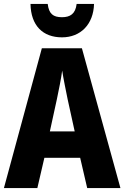

<svg xmlns="http://www.w3.org/2000/svg" viewBox="-20 -962 636 982"><path d="M461 -942H372C366 -891 339 -874 297 -874C252 -874 230 -891 224 -942H136C138 -831 199 -771 297 -771C392 -771 458 -837 461 -942ZM426 0H596L399 -715H194L0 0H171L207 -155H390ZM326 -454 362 -290H235L271 -455C281 -503 293 -561 298 -601C304 -561 317 -499 326 -454Z"/></svg>

Font: Noto Sans Myanmar UI Condensed ExtraBold
Style: Regular
Weight: 800
Width: 3
Designer: Monotype Design Team
Foundry: Monotype Imaging Inc.
Version: Version 2.103